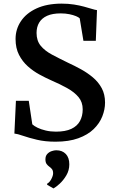

<svg xmlns="http://www.w3.org/2000/svg" viewBox="-20 -772 634 1061"><path d="M287 11Q229 11 184 0.2Q139 -10.5 107.5 -21.5Q76 -32.5 59.5 -34L68 -215H139L158.5 -85Q168.5 -75.5 187.5 -66.2Q206.5 -57 232.5 -50.8Q258.5 -44.5 289 -44.5Q341.5 -44.5 374 -59.8Q406.5 -75 421.8 -103Q437 -131 437 -167.5Q437 -207.5 414.2 -235Q391.5 -262.5 352.2 -284.5Q313 -306.5 262 -328.5Q231.5 -342 197.5 -360.5Q163.5 -379 133.8 -405.5Q104 -432 85 -469Q66 -506 66 -556.5Q66 -611 95.8 -655.2Q125.5 -699.5 182 -725.5Q238.5 -751.5 319 -752Q357.5 -752 388.8 -747Q420 -742 444.8 -735.2Q469.5 -728.5 487.2 -723Q505 -717.5 516 -716L509.5 -546.5H441L420.5 -670.5Q415 -676.5 400 -682.8Q385 -689 363.5 -693.5Q342 -698 315.5 -698Q270 -698 240.5 -684.8Q211 -671.5 196.5 -647.2Q182 -623 182 -590Q182 -547 205 -519Q228 -491 268 -469.8Q308 -448.5 357.5 -424.5Q391.5 -409 427 -389.5Q462.5 -370 493 -344.5Q523.5 -319 542 -285Q560.5 -251 560.5 -205Q560.5 -167 545.2 -128.5Q530 -90 497.5 -58.5Q465 -27 412.8 -8Q360.5 11 287 11ZM363 136Q363 169.5 346.5 197.2Q330 225 309.2 243.8Q288.5 262.5 276 269H275L241 249.5L240 243.5Q254 236 263.8 217.2Q273.5 198.5 273.5 185.5Q273.5 170.5 267 162.5Q260.5 154.5 252.5 149Q244.5 143.5 237.8 134.5Q231 125.5 231 108.5Q231 89.5 241.5 78.5Q252 67.5 266 63Q280 58.5 289 58.5H292Q324 58.5 343.5 78.8Q363 99 363 136Z"/></svg>

Font: Merriweather 28pt SemiBold
Style: Regular
Weight: 600
Version: Version 2.100